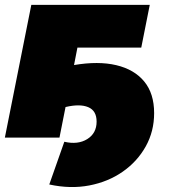

<svg xmlns="http://www.w3.org/2000/svg" viewBox="-21 -567 702 791"><path d="M-1 0 108 -547H596L561 -371H298L284 -299Q384 -316 458 -298.5Q532 -281 573 -231.5Q614 -182 614 -101Q614 -26 579.5 36Q545 98 485 140Q425 182 347 197Q269 212 182 193L244 17Q300 30 338.5 6Q377 -18 377 -66Q377 -111 342.5 -125.5Q308 -140 249 -126L224 0Z"/></svg>

Font: Montserrat Black
Style: Italic
Weight: 900
Italic angle: -11.3°
Designer: Julieta Ulanovsky
Foundry: Julieta Ulanovsky
Version: Version 9.000; ttfautohint (v1.8.4.7-5d5b)